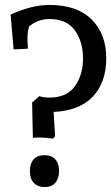

<svg xmlns="http://www.w3.org/2000/svg" viewBox="-20 -747 450 777"><path d="M219 -55Q219 -25 204 -7.5Q189 10 160.5 10Q132 10 116.5 -7Q101 -24 101 -54.5Q101 -85 116 -102Q131 -119 160 -119Q189 -119 204 -102Q219 -85 219 -55ZM180 -670Q134 -670 98 -640Q91 -622 91 -586L93 -550L35 -547L23 -688Q108 -727 180 -727Q292 -727 351 -668Q410 -609 410 -511.5Q410 -414 356 -356.5Q302 -299 197 -294L203 -196L195 -186L169 -189Q130 -192 113 -189L110 -332L139 -358Q157 -352 180 -352Q250 -352 283 -398Q316 -444 316 -511Q316 -578 283 -624Q250 -670 180 -670Z"/></svg>

Font: Andada
Style: Regular
Weight: 400
Designer: Carolina Giovagnoli
Foundry: Carolina Giovagnoli
Version: Version 1.002